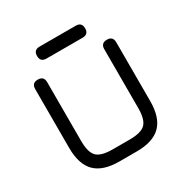

<svg xmlns="http://www.w3.org/2000/svg" viewBox="-188 -1006 1132 1165"><g transform="rotate(-30 378.0 -423.0)"><path d="M246 -762Q204 -762 204 -804Q204 -846 246 -846H499Q541 -846 541 -804Q541 -762 499 -762ZM318 0Q203 0 148.5 -54.5Q94 -109 94 -224V-636Q94 -678 136 -678Q178 -678 178 -636V-224Q178 -144 208 -114Q238 -84 318 -84H438Q518 -84 548 -114Q578 -144 578 -224V-636Q578 -678 620 -678Q662 -678 662 -636V-224Q662 -109 607.5 -54.5Q553 0 438 0Z"/></g></svg>

Font: Jura
Style: Bold
Weight: 700
Designer: Daniel Johnson, Alexei Vanyashin
Foundry: Daniel Johnson
Version: Version 5.103